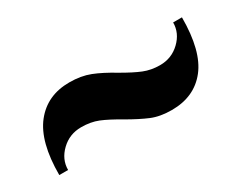

<svg xmlns="http://www.w3.org/2000/svg" viewBox="-39 -564 593 472"><g transform="rotate(-30 257.5 -327.5)"><path d="M165 -420Q198 -420 223.5 -410Q249 -400 282 -380Q313 -362 334 -353.5Q355 -345 380 -345Q413 -345 436.5 -367.5Q460 -390 460 -420H485Q485 -325 449.5 -280Q414 -235 350 -235Q317 -235 293 -245Q269 -255 236 -274Q204 -293 183 -301.5Q162 -310 135 -310Q102 -310 78.5 -287.5Q55 -265 55 -235H30Q30 -329 66 -374.5Q102 -420 165 -420Z"/></g></svg>

Font: Yeseva One
Style: Regular
Weight: 400
Designer: Jovanny Lemonad
Foundry: Jovanny Lemonad
Version: Version 2.000